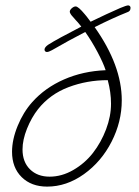

<svg xmlns="http://www.w3.org/2000/svg" viewBox="-20 -691 517 716"><path d="M458 -670.9Q461.9 -670.9 464.4 -668.2Q466.8 -665.5 466.8 -662.1Q466.8 -649.4 456.1 -646Q400.9 -624 333 -589.8Q434.1 -446.8 434.1 -316.9Q434.1 -236.8 396 -162.4Q357.9 -87.9 293 -41.5Q228 4.9 155.8 4.9Q96.7 4.9 60.8 -30.5Q24.9 -65.9 24.9 -125Q24.9 -170.4 45.9 -221.7Q66.9 -272.9 100.1 -310.1Q147.9 -363.8 218.8 -394.8Q289.6 -425.8 374 -429.2Q365.2 -456.1 343.8 -496.6Q322.3 -537.1 297.9 -571.8Q235.4 -539.6 173.8 -503.9Q161.6 -497.1 154.8 -497.1Q150.9 -497.1 148.4 -499.8Q146 -502.4 146 -505.9Q146 -514.6 159.2 -523.9Q191.9 -544.9 283.2 -591.8Q280.8 -595.2 275.6 -601.1Q270.5 -606.9 270 -607.9Q267.1 -610.8 262.9 -615.5Q258.8 -620.1 256.6 -622.8Q254.4 -625.5 251.2 -628.9Q248 -632.3 246.3 -634.5Q244.6 -636.7 243.2 -639.2Q241.7 -641.6 241 -643.6Q240.2 -645.5 240.2 -647Q240.2 -653.8 247.8 -660.4Q255.4 -667 262.2 -667Q272 -667 295.9 -638.2Q299.3 -634.3 303.2 -629.4Q307.1 -624.5 311.3 -618.7Q315.4 -612.8 317.9 -609.9Q379.9 -640.1 428.2 -661.1Q451.7 -670.9 458 -670.9ZM394 -304.2Q394 -347.2 381.8 -392.1Q304.7 -392.1 235.6 -366Q166.5 -339.8 122.1 -284.2Q97.2 -252.4 80.6 -210.9Q64 -169.4 64 -133.8Q64 -86.9 91.8 -59.6Q119.6 -32.2 165 -32.2Q210.4 -32.2 253.4 -57.1Q296.4 -82 326.7 -120.8Q356.9 -159.7 375.5 -208.5Q394 -257.3 394 -304.2Z"/></svg>

Font: Comic Neue Light
Style: Italic
Weight: 300
Italic angle: -12°
Designer: Craig Rozynski
Foundry: Craig Rozynski
Version: Version 2.003;hotconv 1.0.109;makeotfexe 2.5.65596